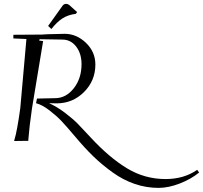

<svg xmlns="http://www.w3.org/2000/svg" viewBox="-20 -710 1032 976"><path d="M224.6 -578.1 297.9 -680.7Q304.7 -690.4 316.4 -690.4Q324.2 -690.4 332 -684.6L372.1 -648.4L365.2 -639.6Q326.2 -634.8 297.9 -616.7Q269.5 -598.6 241.2 -562.5ZM47.9 -514.6V-533.2L192.4 -534.2L223.6 -536.1Q279.3 -538.1 308.6 -538.1Q369.1 -538.1 417 -492.2Q464.8 -446.3 464.8 -381.8Q464.8 -299.8 407.2 -242.2Q349.6 -184.6 267.6 -184.6L229.5 -185.5Q270.5 -167 312 -135.3Q353.5 -103.5 376 -80.1Q398.4 -56.6 441.4 -10.7Q535.2 90.8 625.5 145.5Q715.8 200.2 821.3 200.2Q915 200.2 982.4 153.3L992.2 167Q950.2 201.2 893.1 223.1Q835.9 245.1 786.1 245.1Q723.6 245.1 665 225.1Q606.4 205.1 552.7 166.5Q499 127.9 454.6 85Q410.2 42 359.4 -18.6Q317.4 -68.4 292.5 -94.7Q267.6 -121.1 231.4 -148.9Q195.3 -176.8 163.1 -185.5L168 -209L259.8 -210.9Q315.4 -210.9 355 -261.2Q394.5 -311.5 394.5 -383.8Q394.5 -437.5 367.2 -473.1Q339.8 -508.8 296.9 -508.8Q266.6 -508.8 181.6 -510.7L178.7 -503.9L199.2 -501L142.6 -159.2Q128.9 -64.5 124 0V5.9L51.8 6.8L53.7 -1Q66.4 -41 83 -159.2L114.3 -511.7Z"/></svg>

Font: Kleymisska
Style: Regular
Weight: 500
Italic angle: -8°
Designer: gluk
Foundry: gluk
Version: Version 0.298